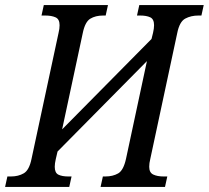

<svg xmlns="http://www.w3.org/2000/svg" viewBox="-48 -734 820 754"><path d="M-28 0 -19 -41H-5Q24 -41 45.5 -53.5Q67 -66 76 -111L182 -605Q186 -621 186 -635Q186 -659 170 -666Q154 -673 130 -673H115L124 -714H376L367 -673H357Q327 -673 306.5 -660.5Q286 -648 277 -604L196 -226L547 -581L553 -605Q555 -613 556 -621Q557 -629 557 -635Q557 -659 542 -666Q527 -673 503 -673H490L499 -714H752L743 -673H731Q702 -673 679.5 -661Q657 -649 648 -604L542 -109Q538 -93 538 -79Q538 -56 554 -48.5Q570 -41 594 -41H609L600 0H347L356 -41H366Q395 -41 416 -53Q437 -65 447 -111L529 -494L178 -139L171 -109Q169 -101 168 -93Q167 -85 167 -79Q167 -55 181.5 -48Q196 -41 220 -41H233L224 0Z"/></svg>

Font: Noto Serif Condensed
Style: Italic
Weight: 400
Width: 3
Italic angle: -12°
Designer: Monotype Design Team
Foundry: Monotype Imaging Inc.
Version: Version 2.014; ttfautohint (v1.8.4.7-5d5b)